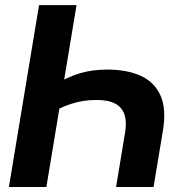

<svg xmlns="http://www.w3.org/2000/svg" viewBox="-20 -748 734 768"><path d="M409.2 -469.7Q487.8 -469.7 542.7 -444.8Q597.7 -419.9 621.8 -366.5Q646 -313 631.8 -226.1L594.2 0H444.3L480 -215.8Q487.8 -259.8 478 -289.3Q468.3 -318.8 440.7 -333.5Q413.1 -348.1 365.7 -348.1Q311.5 -348.1 263.9 -332.3Q216.3 -316.4 179.7 -293.5L198.7 -408.7Q251 -440.4 300 -455.1Q349.1 -469.7 409.2 -469.7ZM286.1 -727.5 165.5 0H15.6L136.2 -727.5Z"/></svg>

Font: Inter 24pt
Style: Bold Italic
Weight: 700
Italic angle: -9.3988°
Version: Version 4.001;git-66647c0bb